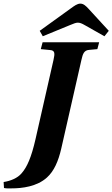

<svg xmlns="http://www.w3.org/2000/svg" viewBox="-35 -925 620 1059"><path d="M184 -755 201 -725 352 -787C371 -795 384 -800 394 -800C406 -800 416 -796 435 -785L541 -725L565 -755L453 -877C439 -892 426 -905 408 -905C391 -905 374 -892 356 -879ZM-15 79 -13 112C1 115 14 114 28 114C88 114 169 104 224 54C263 19 287 -36 303 -106L414 -594C422 -630 429 -648 458 -650L502 -654L512 -692H200L190 -654L241 -649C269 -647 268 -630 260 -594L161 -158C138 -57 114 -3 84 31C61 58 23 73 -15 79Z"/></svg>

Font: Heuristica
Style: Bold Italic
Weight: 700
Italic angle: -13°
Version: Version 1.0.1